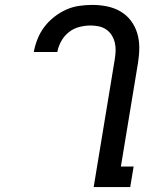

<svg xmlns="http://www.w3.org/2000/svg" viewBox="-20 -763 640 783"><path d="M362 0 448 -521Q451 -539 451.5 -556.5Q452 -574 448 -590Q444 -606 435.5 -619.5Q427 -633 413.5 -642.5Q400 -652 383 -655.5Q366 -659 349 -659Q327 -659 303.5 -653Q280 -647 261 -632Q242 -617 230 -595.5Q218 -574 214 -552V-551H118V-552Q123 -579 133.5 -605Q144 -631 161 -653.5Q178 -676 201 -694Q224 -712 249.5 -723.5Q275 -735 302.5 -739Q330 -743 356 -743Q387 -743 416.5 -737Q446 -731 471 -716.5Q496 -702 513.5 -679Q531 -656 539.5 -628Q548 -600 548 -569.5Q548 -539 543 -508L473 -84H525L511 0Z"/></svg>

Font: Iosevka Md Ex Obl
Style: Regular
Weight: 500
Width: 7
Italic angle: -9°
Monospace: yes
Designer: Belleve Invis
Foundry: Belleve Invis
Version: Version 32.5.0; ttfautohint (v1.8.4)